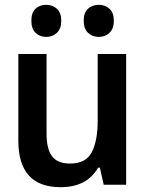

<svg xmlns="http://www.w3.org/2000/svg" viewBox="-20 -766 603 796"><path d="M231 10Q56 10 56 -183V-542H173V-212Q173 -149 195.5 -118.5Q218 -88 271 -88Q336 -88 360.5 -135Q385 -182 385 -266V-542H503V0H410L394 -71H387Q362 -29 323.5 -9.5Q285 10 231 10ZM390 -613Q363 -613 345 -630Q327 -647 327 -680Q327 -714 345 -730Q363 -746 390 -746Q416 -746 434 -729.5Q452 -713 452 -680Q452 -647 434 -630Q416 -613 390 -613ZM172 -613Q145 -613 127.5 -630Q110 -647 110 -680Q110 -714 127.5 -730Q145 -746 172 -746Q198 -746 216 -729.5Q234 -713 234 -680Q234 -647 216 -630Q198 -613 172 -613Z"/></svg>

Font: Noto Sans Mono SemiCondensed SemiBold
Style: Regular
Weight: 600
Width: 4
Designer: Monotype Design Team
Foundry: Monotype Imaging Inc.
Version: Version 2.014; ttfautohint (v1.8.4.7-5d5b)